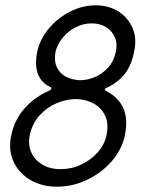

<svg xmlns="http://www.w3.org/2000/svg" viewBox="-20 -697 534 723"><path d="M194 6Q137 6 94 -19.5Q51 -45 31 -88.5Q11 -132 22 -186Q35 -248 74 -290.5Q113 -333 162 -354Q170 -357 172.5 -361.5Q175 -366 170 -369Q137 -384 123.5 -417Q110 -450 120 -502Q131 -551 164.5 -590.5Q198 -630 244.5 -653.5Q291 -677 340 -677Q390 -677 426.5 -653.5Q463 -630 479.5 -590.5Q496 -551 485 -502Q474 -446 445.5 -413.5Q417 -381 378 -365Q375 -363 375.5 -359Q376 -355 382 -353Q425 -331 444 -290.5Q463 -250 450 -186Q438 -132 399.5 -88.5Q361 -45 307 -19.5Q253 6 194 6ZM281 -395Q310 -395 338 -407Q366 -419 387.5 -443Q409 -467 416 -502Q423 -531 413 -555.5Q403 -580 380 -594.5Q357 -609 325 -609Q294 -609 265.5 -594.5Q237 -580 216.5 -555.5Q196 -531 189 -502Q183 -468 194 -444Q205 -420 228.5 -408Q252 -396 281 -395ZM208 -60Q250 -60 286.5 -77.5Q323 -95 348.5 -124Q374 -153 381 -187Q390 -231 376 -261Q362 -291 333 -307Q304 -323 267 -324Q230 -324 193.5 -308.5Q157 -293 129 -262.5Q101 -232 92 -187Q85 -153 97.5 -124Q110 -95 139 -77.5Q168 -60 208 -60Z"/></svg>

Font: Glory
Style: Italic
Weight: 400
Italic angle: -12°
Designer: Robert Leuschke
Foundry: Robert Leuschke
Version: Version 1.011